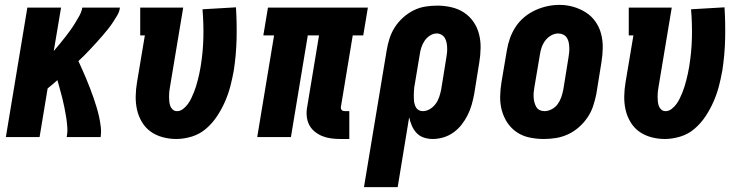

<svg xmlns="http://www.w3.org/2000/svg" viewBox="-20 -561 3040 786"><path d="M4 0 92 -530H230L200 -352Q212 -366 223.5 -380Q235 -394 246 -408Q257 -422 267.5 -436.5Q278 -451 287.5 -466.5Q297 -482 305.5 -497.5Q314 -513 317 -530H471Q469 -513 460 -498Q451 -483 441.5 -468.5Q432 -454 421 -440.5Q410 -427 398.5 -413.5Q387 -400 375 -387Q363 -374 351 -361Q339 -348 326.5 -335.5Q314 -323 301 -311Q309 -293 317.5 -274.5Q326 -256 333.5 -237.5Q341 -219 348.5 -200Q356 -181 362.5 -162Q369 -143 375 -123.5Q381 -104 385.5 -83.5Q390 -63 392.5 -42Q395 -21 392 0H253Q257 -20 255.5 -40.5Q254 -61 251 -80.5Q248 -100 244 -119.5Q240 -139 235.5 -157.5Q231 -176 225.5 -195Q220 -214 215 -233Q205 -224 195 -215.5Q185 -207 175 -199L142 0Z M701 8Q673 8 645.5 0.5Q618 -7 596.5 -22.5Q575 -38 561 -61.5Q547 -85 541 -111.5Q535 -138 535.5 -167Q536 -196 541 -225L573 -416H554V-530H730L676 -206Q674 -196 673 -186Q672 -176 672 -166Q672 -156 673 -146Q674 -136 677 -127.5Q680 -119 687 -112.5Q694 -106 705 -106Q718 -106 729.5 -115Q741 -124 749 -135Q757 -146 763 -158.5Q769 -171 774 -183.5Q779 -196 783 -209Q787 -222 790 -234.5Q793 -247 796 -260Q799 -273 801 -286Q811 -346 812.5 -405Q814 -464 809 -523L946 -531Q950 -466 948.5 -401.5Q947 -337 937 -272Q931 -239 923 -208Q915 -177 901.5 -146Q888 -115 869 -86Q850 -57 824 -34.5Q798 -12 765.5 -2Q733 8 701 8Z M1374 8Q1354 8 1335 5.5Q1316 3 1299 -4Q1282 -11 1267.5 -23Q1253 -35 1245 -51.5Q1237 -68 1235.5 -87.5Q1234 -107 1238 -126L1286 -416H1240L1171 0H1033L1102 -416H1058L1077 -530H1486L1467 -416H1424L1376 -126Q1375 -122 1375.5 -118Q1376 -114 1378.5 -111Q1381 -108 1385 -107Q1389 -106 1393 -106H1410V8Z M1470 205 1563 -355Q1567 -379 1574.5 -403Q1582 -427 1596 -449Q1610 -471 1630 -489Q1650 -507 1673 -518.5Q1696 -530 1721 -534Q1746 -538 1770 -538Q1799 -538 1827.5 -531.5Q1856 -525 1879 -510Q1902 -495 1918 -472Q1934 -449 1941 -421.5Q1948 -394 1947.5 -364.5Q1947 -335 1942 -305L1921 -175Q1917 -154 1911 -132.5Q1905 -111 1894.5 -90Q1884 -69 1869.5 -50.5Q1855 -32 1836 -18.5Q1817 -5 1795 1.5Q1773 8 1751 8Q1732 8 1714.5 2Q1697 -4 1685 -17Q1673 -30 1666 -46.5Q1659 -63 1655 -81L1608 205ZM1710 -106Q1726 -106 1740 -114.5Q1754 -123 1763.5 -136Q1773 -149 1778 -164Q1783 -179 1786 -194L1807 -324Q1809 -335 1810 -345.5Q1811 -356 1810.5 -366.5Q1810 -377 1808 -387Q1806 -397 1801 -405.5Q1796 -414 1787 -419Q1778 -424 1768 -424Q1753 -424 1739.5 -415Q1726 -406 1717.5 -393Q1709 -380 1704.5 -365.5Q1700 -351 1698 -336L1679 -222Q1677 -213 1676 -204.5Q1675 -196 1674.5 -187Q1674 -178 1674 -169.5Q1674 -161 1674.5 -152.5Q1675 -144 1677 -136Q1679 -128 1683 -121Q1687 -114 1694.5 -110Q1702 -106 1710 -106Z M2206 8Q2177 8 2148 2Q2119 -4 2096 -19.5Q2073 -35 2057.5 -58Q2042 -81 2034.5 -108.5Q2027 -136 2027.5 -165.5Q2028 -195 2033 -225L2055 -355Q2059 -380 2067.5 -404Q2076 -428 2090.5 -450.5Q2105 -473 2126 -490.5Q2147 -508 2171 -519Q2195 -530 2220 -535.5Q2245 -541 2270 -541Q2300 -541 2327.5 -533Q2355 -525 2378.5 -510Q2402 -495 2418 -472Q2434 -449 2441 -421.5Q2448 -394 2447.5 -364.5Q2447 -335 2442 -305L2421 -175Q2416 -151 2408 -126.5Q2400 -102 2385 -80Q2370 -58 2349.5 -40Q2329 -22 2305 -11Q2281 0 2256 4Q2231 8 2206 8ZM2209 -106Q2224 -106 2239 -114Q2254 -122 2263.5 -135.5Q2273 -149 2278 -164Q2283 -179 2286 -194L2307 -324Q2309 -335 2310 -346Q2311 -357 2310.5 -367.5Q2310 -378 2308 -388Q2306 -398 2300.5 -406.5Q2295 -415 2285.5 -419.5Q2276 -424 2265 -424Q2250 -424 2235.5 -415.5Q2221 -407 2211.5 -394Q2202 -381 2197 -366Q2192 -351 2190 -336L2168 -206Q2166 -195 2165 -184.5Q2164 -174 2164.5 -163.5Q2165 -153 2167.5 -143Q2170 -133 2175 -124Q2180 -115 2189 -110.5Q2198 -106 2209 -106Z M2701 8Q2673 8 2645.5 0.5Q2618 -7 2596.5 -22.5Q2575 -38 2561 -61.5Q2547 -85 2541 -111.5Q2535 -138 2535.5 -167Q2536 -196 2541 -225L2573 -416H2554V-530H2730L2676 -206Q2674 -196 2673 -186Q2672 -176 2672 -166Q2672 -156 2673 -146Q2674 -136 2677 -127.5Q2680 -119 2687 -112.5Q2694 -106 2705 -106Q2718 -106 2729.5 -115Q2741 -124 2749 -135Q2757 -146 2763 -158.5Q2769 -171 2774 -183.5Q2779 -196 2783 -209Q2787 -222 2790 -234.5Q2793 -247 2796 -260Q2799 -273 2801 -286Q2811 -346 2812.5 -405Q2814 -464 2809 -523L2946 -531Q2950 -466 2948.5 -401.5Q2947 -337 2937 -272Q2931 -239 2923 -208Q2915 -177 2901.5 -146Q2888 -115 2869 -86Q2850 -57 2824 -34.5Q2798 -12 2765.5 -2Q2733 8 2701 8Z"/></svg>

Font: Iosevka Curly Slab HvObl
Style: Regular
Weight: 900
Italic angle: -9°
Monospace: yes
Designer: Belleve Invis
Foundry: Belleve Invis
Version: Version 11.1.0; ttfautohint (v1.8.3)